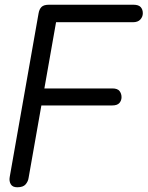

<svg xmlns="http://www.w3.org/2000/svg" viewBox="-20 -792 624 812"><path d="M21 -43 143 -735Q146 -753 155.5 -762.5Q165 -772 187 -772Q208 -772 216.5 -761Q225 -750 222 -726L101 -40Q99 -25 88.5 -12.5Q78 0 53 0Q33 0 25.5 -13Q18 -26 21 -43ZM494 -381Q494 -367 485 -356.5Q476 -346 454 -346H118L130 -418H455Q477 -418 485.5 -407Q494 -396 494 -381ZM584 -736Q584 -721 573.5 -709.5Q563 -698 542 -698H174L187 -772H544Q566 -772 575 -762Q584 -752 584 -736Z"/></svg>

Font: Edu QLD Beginner Medium
Style: Regular
Weight: 500
Designer: Tina and Corey Anderson
Foundry: Google for Education
Version: Version 1.003